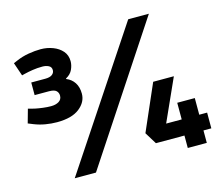

<svg xmlns="http://www.w3.org/2000/svg" viewBox="-103 -876 1182 1014"><g transform="rotate(-15 487.5 -369.0)"><path d="M173 -310Q142 -310 110 -315.5Q78 -321 48 -333L21 -344L42 -419L77 -410Q96 -406 120 -403Q144 -400 164 -400Q190 -400 207 -410.5Q224 -421 224 -442Q224 -458 213 -468.5Q202 -479 173 -479H95V-548H172Q197 -548 209.5 -557.5Q222 -567 222 -582Q222 -599 207.5 -606.5Q193 -614 173 -614Q145 -614 119.5 -610Q94 -606 74 -601L58 -597L33 -670L54 -679Q86 -693 121.5 -699Q157 -705 188 -705Q223 -705 254.5 -693Q286 -681 305.5 -658.5Q325 -636 325 -603Q325 -581 314.5 -558Q304 -535 278 -521V-518Q306 -507 322 -482.5Q338 -458 338 -422Q338 -376 296 -343Q254 -310 173 -310ZM186 0 676 -738H789L302 0ZM951 -68H908V0H804V-68H648L608 -133L718 -385H831L727 -154H812V-245H908V-154H951Z"/></g></svg>

Font: REM Medium
Style: Regular
Weight: 500
Designer: Octavio Pardo
Foundry: Ashler Design
Version: Version 1.005;gftools[0.9.28]